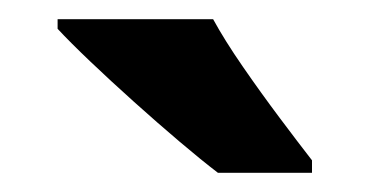

<svg xmlns="http://www.w3.org/2000/svg" viewBox="-20 -786 385 200"><path d="M202 -766Q214 -744 233 -716.5Q252 -689 271.5 -663Q291 -637 305 -619V-606H207Q190 -619 167 -638.5Q144 -658 119.5 -680Q95 -702 74 -722Q53 -742 40 -756V-766Z"/></svg>

Font: Noto Sans Lao SemiCondensed
Style: Bold
Weight: 700
Width: 4
Designer: Monotype Design Team
Foundry: Monotype Imaging Inc.
Version: Version 2.003; ttfautohint (v1.8.4.7-5d5b)